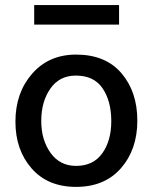

<svg xmlns="http://www.w3.org/2000/svg" viewBox="-20 -730 604 759"><path d="M280.8 8.8Q393.6 8.8 458.3 -65.2Q522.9 -139.2 522.9 -253.2Q522.9 -367.2 460 -440.7Q397 -514.2 280.8 -514.2Q172.9 -514.2 106.9 -438.5Q41 -362.8 41 -249Q41 -137.2 105 -64.2Q168.9 8.8 280.8 8.8ZM279.8 -431.2Q351.6 -431.2 385.7 -380.6Q419.9 -330.1 419.9 -251Q419.9 -173.8 384.3 -124Q348.6 -74.2 280.8 -74.2Q216.8 -74.2 179.9 -125.5Q143.1 -176.8 143.1 -252Q143.1 -328.1 179 -379.6Q214.8 -431.2 279.8 -431.2ZM450.7 -632.8V-710H115.2V-632.8Z"/></svg>

Font: FAU Chimera Medium
Style: Regular
Weight: 500
Version: Version 1.002;hotconv 1.0.117;makeotfexe 2.5.65602